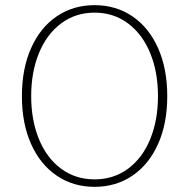

<svg xmlns="http://www.w3.org/2000/svg" viewBox="-20 -715 734 745"><path d="M65 -342Q65 -448 100.5 -528Q136 -608 200 -651.5Q264 -695 347 -695Q430 -695 494 -651.5Q558 -608 593.5 -528Q629 -448 629 -342Q629 -236 593.5 -156.5Q558 -77 494 -33.5Q430 10 347 10Q264 10 200 -33.5Q136 -77 100.5 -156.5Q65 -236 65 -342ZM593 -342Q593 -435 563 -508.5Q533 -582 477 -624Q421 -666 347 -666Q273 -666 217 -624Q161 -582 131 -508.5Q101 -435 101 -342Q101 -249 131 -175.5Q161 -102 217 -60.5Q273 -19 347 -19Q421 -19 477 -60.5Q533 -102 563 -175.5Q593 -249 593 -342Z"/></svg>

Font: Maitree ExtraLight
Style: Regular
Weight: 250
Designer: CadsonDemak Team
Foundry: CadsonDemak
Version: Version 1.002